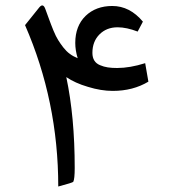

<svg xmlns="http://www.w3.org/2000/svg" viewBox="-20 -681 621 700"><path d="M408.7 -581.5C430.7 -581.5 455.1 -576.2 481.9 -565.9L501 -602.1C469.2 -640.1 432.1 -659.2 389.2 -659.2C349.6 -659.2 316.9 -647 292 -623C267.1 -598.6 254.4 -565.9 254.4 -524.4C254.4 -506.8 257.3 -488.3 263.2 -468.8C252.9 -473.1 243.2 -478 234.9 -484.4C217.3 -496.6 202.1 -519 191.9 -535.2C186.5 -543.5 181.2 -554.7 174.8 -569.8C168.5 -585 164.1 -597.2 160.6 -606.4C157.2 -615.7 151.9 -629.9 145 -648.9C139.6 -663.6 132.3 -665 123 -653.8L71.3 -589.4C151.9 -404.8 192.4 -208.5 192.4 -1C227.5 -10.3 245.6 -16.1 247.1 -18.1C250.5 -24.4 252.4 -41.5 252.4 -68.4C252.4 -192.9 242.2 -303.2 221.7 -399.9C242.7 -385.7 269 -373.5 300.8 -364.3C332.5 -354.5 362.8 -349.6 391.1 -349.6C440.4 -349.6 483.4 -360.8 521 -383.3L509.3 -450.7C472.2 -439 438 -433.1 407.2 -433.1C381.3 -433.1 362.8 -435.5 344.7 -443.4C326.7 -450.7 316.9 -465.3 316.9 -488.3C316.9 -516.1 325.7 -538.6 342.8 -555.7C359.9 -572.8 381.8 -581.5 408.7 -581.5Z"/></svg>

Font: Sahel
Style: Regular
Weight: 400
Foundry: Saber Rastikerdar (saber.rastikerdar@gmail.com)
Version: Version 3.4.0